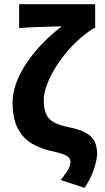

<svg xmlns="http://www.w3.org/2000/svg" viewBox="-20 -721 506 928"><path d="M388.7 186.9 273.7 149.2Q295.5 120.6 308 101.2Q320.4 81.8 320.4 62.5Q320.4 48.9 312.2 40Q303.9 31.1 283.2 23.7Q262.5 16.4 224.5 8Q178.4 -2 136.2 -25.8Q93.9 -49.6 67.4 -97.7Q40.8 -145.8 40.8 -227.9Q40.8 -262.8 52.1 -300.3Q63.3 -337.9 84.3 -376.4Q105.3 -414.9 134.8 -452.9Q164.3 -490.8 200.4 -526.1Q236.5 -561.4 278.6 -593.8Q258 -593 220.9 -592.2Q183.9 -591.4 143.5 -589.6Q103.2 -587.9 72.5 -585.2V-700.6H440V-585.2H434.4Q395.3 -561.4 358.9 -528.1Q322.5 -494.8 292.2 -456.9Q262 -418.9 239.1 -379.3Q216.3 -339.7 203.9 -303Q191.5 -266.4 191.5 -236.1Q191.5 -195.6 202.5 -170.4Q213.6 -145.1 239.3 -130.5Q265 -115.8 310 -107Q385.1 -91.7 417.2 -63.2Q449.3 -34.6 449.3 22.6Q449.3 48.2 435.2 93.4Q421 138.6 388.7 186.9Z"/></svg>

Font: Source Sans Variable
Style: Regular
Weight: 200
Designer: Paul D. Hunt
Foundry: Adobe Systems Incorporated
Version: Version 3.006;hotconv 1.0.111;makeotfexe 2.5.65597